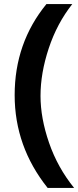

<svg xmlns="http://www.w3.org/2000/svg" viewBox="-20 -727 384 943"><path d="M344 196H214Q52 -7 52 -260Q52 -516 208 -707H335Q260 -612 219.5 -490Q179 -368 179 -256Q179 -147 221 -25.5Q263 96 344 196Z"/></svg>

Font: Hind SemiBold
Style: Regular
Weight: 600
Designer: Manushi Parikh, Satya Rajpurohit
Foundry: Indian Type Foundry
Version: Version 2.001;PS 1.0;hotconv 1.0.79;makeotf.lib2.5.61930; tt